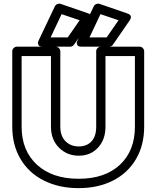

<svg xmlns="http://www.w3.org/2000/svg" viewBox="-20 -977 795 1032"><path d="M45.9 -295.9V-701.2Q45.9 -711.9 53.7 -719Q61.5 -726.1 70.8 -726.1H278.8Q289.6 -726.1 296.9 -718.3Q304.2 -710.4 304.2 -701.2V-295.9Q304.2 -246.1 332 -218Q359.9 -189.9 403.8 -189.9Q446.3 -189.9 471.7 -217Q497.1 -244.1 497.1 -295.9V-701.2Q497.1 -711.9 504.9 -719Q512.7 -726.1 522 -726.1H730Q740.7 -726.1 747.8 -718.3Q754.9 -710.4 754.9 -701.2V-295.9Q754.9 -196.8 710.9 -121.8Q667 -46.9 587.2 -6.3Q507.3 34.2 402.8 34.2Q297.4 34.2 216.6 -6.1Q135.7 -46.4 90.8 -121.6Q45.9 -196.8 45.9 -295.9ZM96.2 -295.9Q96.2 -167.5 178.5 -91.8Q260.7 -16.1 402.8 -16.1Q543.9 -16.1 624.5 -91.3Q705.1 -166.5 705.1 -295.9V-675.8H546.9V-295.9Q546.9 -226.6 506.6 -183.3Q466.3 -140.1 403.8 -140.1Q340.3 -140.1 297.1 -183.3Q253.9 -226.6 253.9 -295.9V-675.8H96.2ZM189 -762.2 274.9 -942.9Q279.3 -951.7 288.3 -955.3Q297.4 -959 306.2 -956.1L455.1 -904.8Q486.3 -894.5 467.8 -867.2L377.9 -736.8Q370.1 -726.1 356.9 -726.1H211.9Q210.4 -726.1 207.8 -726.1Q205.1 -726.1 198.2 -727.3Q191.4 -728.5 188.7 -732.2Q186 -735.8 184.1 -742.9Q182.1 -750 189 -762.2ZM252 -775.9H344.2L408.2 -868.2L311 -900.9ZM397.9 -762.2 483.9 -942.9Q488.3 -951.7 497.3 -955.3Q506.3 -959 515.1 -956.1L664.1 -904.8Q695.3 -894.5 676.8 -867.2L586.9 -736.8Q579.1 -726.1 565.9 -726.1H420.9Q419.4 -726.1 416.7 -726.1Q414.1 -726.1 407.2 -727.3Q400.4 -728.5 397.7 -732.2Q395 -735.8 393.1 -742.9Q391.1 -750 397.9 -762.2ZM460.9 -775.9H553.2L617.2 -868.2L520 -900.9Z"/></svg>

Font: Trueno ExtraBold Outline
Style: Regular
Weight: 800
Width: 6
Designer: Julieta Ulanovsky
Foundry: Julieta Ulanovsky
Version: Version 3.001b | FøM Fix